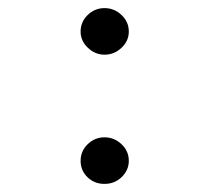

<svg xmlns="http://www.w3.org/2000/svg" viewBox="-20 -443 540 474"><path d="M179 -365Q179 -389 196.5 -406Q214 -423 238 -423Q262 -423 280 -406Q298 -389 298 -365Q298 -342 280 -325Q262 -308 238 -308Q215 -308 197 -325Q179 -342 179 -365ZM179 -46Q179 -70 196.5 -87Q214 -104 238 -104Q262 -104 280 -87Q298 -70 298 -46Q298 -23 280.5 -6Q263 11 238 11Q213 11 196 -5.5Q179 -22 179 -46Z"/></svg>

Font: Vazir Code
Style: Code
Weight: 400
Foundry: DejaVu fonts team - Redesigned by Saber Rastikerdar
Version: Version 1.1.2